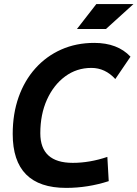

<svg xmlns="http://www.w3.org/2000/svg" viewBox="-20 -914 676 944"><path d="M305.2 9.8Q42.5 9.8 42.5 -255.4Q42.5 -354.5 71.5 -436.5Q100.6 -518.6 154.1 -578.1Q207.5 -637.7 281 -670.4Q354.5 -703.1 443.4 -703.1Q558.1 -703.1 621.6 -635.3L546.9 -525.4Q497.1 -580.1 429.2 -580.1Q356.9 -580.1 300.3 -538.3Q243.7 -496.6 210.9 -424.1Q178.2 -351.6 178.2 -258.8Q178.2 -113.3 337.9 -113.3Q421.4 -113.3 507.8 -142.6L514.6 -23.4Q411.6 9.8 305.2 9.8ZM358.4 -771.5 453.6 -894H636.2L501 -771.5Z"/></svg>

Font: Cascadia Mono
Style: Bold Italic
Weight: 700
Italic angle: -10°
Monospace: yes
Designer: Aaron Bell
Foundry: Saja Typeworks
Version: Version 2404.023; ttfautohint (v1.8.4)